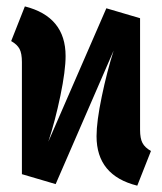

<svg xmlns="http://www.w3.org/2000/svg" viewBox="-20 -567 509 603"><path d="M419.9 -159.2Q419.9 -132.3 427.5 -117.9Q435.1 -103.5 454.1 -92.8L411.1 16.1Q283.2 -15.6 283.2 -139.2Q283.2 -185.1 299.6 -263.7Q315.9 -342.3 336.9 -408.2L154.8 11.2L48.8 -20V-372.1Q48.8 -398.9 41.5 -413.1Q34.2 -427.2 15.1 -438L58.1 -546.9Q186 -514.6 186 -391.1Q186 -345.2 169.7 -266.4Q153.3 -187.5 131.8 -122.1L314 -541L419.9 -509.8Z"/></svg>

Font: Fira Sans Compressed
Style: Bold
Weight: 700
Width: 1
Designer: Carrois Corporate & Edenspiekermann AG
Foundry: Carrois Corporate GbR & Edenspiekermann AG
Version: Version 4.203;PS 004.203;hotconv 1.0.88;makeotf.lib2.5.64775